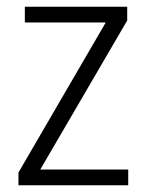

<svg xmlns="http://www.w3.org/2000/svg" viewBox="-20 -552 436 572"><path d="M362 0H35V-38L295 -485H54V-532H359V-491L100 -47H362Z"/></svg>

Font: Noto Sans Myanmar UI SemiCondensed Light
Style: Regular
Weight: 300
Width: 4
Designer: Monotype Design Team
Foundry: Monotype Imaging Inc.
Version: Version 2.103; ttfautohint (v1.8.4.7-5d5b)